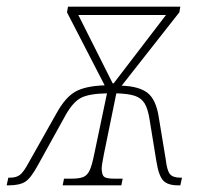

<svg xmlns="http://www.w3.org/2000/svg" viewBox="-63 -556 607 576"><path d="M-38 -23H-33Q-14 -23 -3 -31.5Q8 -40 23 -68L107 -217Q133 -264 163 -281Q193 -298 251 -300L138 -519L141 -536H478L475 -519L302 -299Q355 -297 380 -277Q405 -257 413 -206L434 -79Q438 -44 447 -33.5Q456 -23 478 -23H483L478 0H471Q440 0 426.5 -14.5Q413 -29 406 -73L386 -196Q381 -229 371 -245.5Q361 -262 341.5 -268.5Q322 -275 286 -276L249 -95Q242 -60 242 -50Q242 -44 243 -41Q244 -28 252 -24Q260 -20 281 -20H305L301 0H125L129 -20H150Q175 -20 187 -25Q199 -30 206 -45Q213 -60 220 -95L258 -276Q204 -275 180 -262.5Q156 -250 134 -211L51 -61Q30 -22 13 -11Q-4 0 -36 0H-43ZM278 -306 435 -511H172L275 -306Z"/></svg>

Font: Noto Serif NarrowThin
Style: Italic
Weight: 250
Width: 4
Italic angle: -12°
Designer: Monotype Design Team
Foundry: Monotype Imaging Inc.
Version: Version 1.001